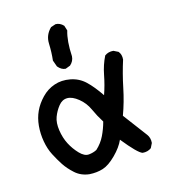

<svg xmlns="http://www.w3.org/2000/svg" viewBox="-98 -711 695 788"><g transform="rotate(-15 250.0 -317.5)"><path d="M185.5 -2Q150.4 -5.9 126 -27.8Q101.6 -49.8 86.9 -72.3Q72.3 -94.7 58.6 -121.1Q44.9 -147.5 39.1 -180.7Q33.2 -213.9 36.1 -247.1Q39.1 -280.3 51.8 -307.6Q64.5 -335 87.9 -359.4Q111.3 -383.8 142.6 -394.5Q173.8 -405.3 210 -398.4Q246.1 -391.6 272.5 -366.7Q298.8 -341.8 327.1 -299.8Q340.8 -338.9 348.6 -379.9Q356.4 -420.9 374 -456.1Q389.6 -467.8 411.1 -465.8L430.7 -456.1Q442.4 -442.4 440.4 -420.9Q422.9 -366.2 411.1 -308.6Q399.4 -251 379.9 -198.2L456.1 -96.7Q467.8 -81.1 465.8 -59.6L456.1 -40Q440.4 -28.3 418.9 -30.3Q399.4 -36.1 342.8 -106.4Q330.1 -77.1 299.8 -46.9Q269.5 -16.6 243.2 -8.3Q216.8 0 185.5 -2ZM238.3 -90.8Q261.7 -112.3 274.9 -139.6Q288.1 -167 295.9 -196.3Q277.3 -225.6 263.7 -255.9Q250 -286.1 224.6 -306.6Q199.2 -327.1 177.7 -327.1Q156.2 -327.1 140.6 -307.6Q125 -288.1 116.2 -264.6Q107.4 -241.2 112.3 -208Q117.2 -174.8 130.9 -148.4Q144.5 -122.1 165 -100.6Q185.5 -79.1 204.6 -81.1Q223.6 -83 238.3 -90.8ZM223.6 -453.1 203.1 -445.3Q185.5 -446.3 170.9 -463.9L161.1 -491.2Q165 -525.4 163.6 -562.5Q162.1 -599.6 189.5 -626L210 -632.8Q228.5 -632.8 243.2 -617.2L250 -595.7Q237.3 -553.7 241.2 -488.3Q240.2 -467.8 223.6 -453.1Z"/></g></svg>

Font: JasonHandwriting2
Style: Regular
Weight: 400
Version: Version 1.05.10